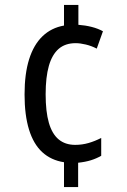

<svg xmlns="http://www.w3.org/2000/svg" viewBox="-20 -744 512 774"><path d="M296 -644Q324 -642 349.5 -635.5Q375 -629 395 -618L370 -548Q349 -559 326 -564.5Q303 -570 285 -570Q243 -570 216.5 -547Q190 -524 177 -478.5Q164 -433 164 -364Q164 -294 177 -249Q190 -204 216.5 -182Q243 -160 283 -160Q311 -160 337 -167.5Q363 -175 388 -188V-116Q369 -105 346.5 -98Q324 -91 295 -88V10H238V-90Q186 -98 150.5 -130.5Q115 -163 97 -221.5Q79 -280 79 -363Q79 -447 97.5 -505.5Q116 -564 151.5 -598Q187 -632 238 -641V-724H296Z"/></svg>

Font: Noto Sans Thai Condensed
Style: Regular
Weight: 400
Width: 3
Designer: Monotype Design Team
Foundry: Monotype Imaging Inc.
Version: Version 2.002